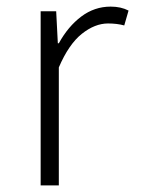

<svg xmlns="http://www.w3.org/2000/svg" viewBox="-20 -561 448 581"><path d="M103 -527H150L155 -430H158Q186 -481 226 -511Q266 -541 315 -541Q346 -541 369 -529L356 -484Q334 -490 307 -490Q267 -490 227.5 -458.5Q188 -427 158 -357V0H103Z"/></svg>

Font: Nebula Sans Light
Style: Regular
Weight: 300
Designer: Paul D. Hunt for Adobe (as Source Sans)
Foundry: Nebula Entertainment & Broadcasting LLC
Version: Version 1.010